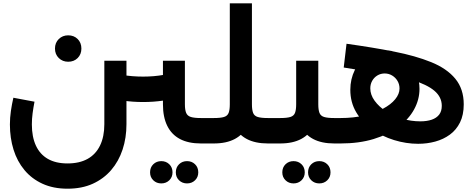

<svg xmlns="http://www.w3.org/2000/svg" viewBox="-20 -869 2876 1163"><path d="M1236 0V-154Q1245 -154 1250.5 -133Q1256 -112 1256 -78Q1256 -43 1250.5 -21.5Q1245 0 1236 0ZM1197 0Q1121 0 1070 -27Q1019 -54 993 -107Q967 -160 967 -237V-501H1100V-237Q1100 -204 1107.5 -185.5Q1115 -167 1136 -160.5Q1157 -154 1197 -154H1236V0ZM847 -251Q785 -251 726 -259.5Q667 -268 612 -285V-445Q662 -425 721.5 -415Q781 -405 847 -405Q913 -405 971.5 -415.5Q1030 -426 1080 -445V-285Q1026 -268 967.5 -259.5Q909 -251 847 -251ZM389 274Q303 274 237.5 244Q172 214 128 161Q84 108 62 37.5Q40 -33 40 -115Q40 -156 46 -197Q52 -238 61 -277L189 -253Q182 -217 177.5 -183Q173 -149 173 -115Q173 -40 197.5 13Q222 66 270 93.5Q318 121 389 121Q461 121 510.5 93.5Q560 66 586 12.5Q612 -41 612 -117V-501H746V-117Q746 -34 722.5 37Q699 108 653.5 161Q608 214 542 244Q476 274 389 274ZM393 -495Q359 -495 336 -517.5Q313 -540 313 -575Q313 -610 336 -632.5Q359 -655 393 -655Q428 -655 450.5 -632.5Q473 -610 473 -575Q473 -540 450.5 -517.5Q428 -495 393 -495ZM1113 242Q1084 242 1064.5 223Q1045 204 1045 175Q1045 145 1064.5 126Q1084 107 1113 107Q1142 107 1161.5 126Q1181 145 1181 175Q1181 204 1161.5 223Q1142 242 1113 242ZM957 242Q928 242 908.5 223Q889 204 889 175Q889 145 908.5 126Q928 107 957 107Q986 107 1005.5 126Q1025 145 1025 175Q1025 204 1005.5 223Q986 242 957 242Z M1236 0V-154H1275Q1316 -154 1337 -160.5Q1358 -167 1365 -185.5Q1372 -204 1372 -237V-849H1506V-237Q1506 -160 1480 -107.5Q1454 -55 1403 -27.5Q1352 0 1275 0ZM1603 0Q1526 0 1475 -27Q1424 -54 1398 -107Q1372 -160 1372 -237H1506Q1506 -204 1513 -185.5Q1520 -167 1541 -160.5Q1562 -154 1603 -154H1624V0ZM1624 0V-154Q1634 -154 1639 -133Q1644 -112 1644 -78Q1644 -43 1639 -21.5Q1634 0 1624 0ZM1236 0Q1226 0 1221 -21.5Q1216 -43 1216 -78Q1216 -113 1221 -133.5Q1226 -154 1236 -154Z M1624 0V-154H1677Q1718 -154 1739 -160.5Q1760 -167 1767 -185.5Q1774 -204 1774 -237V-501H1908V-237Q1908 -160 1882 -107.5Q1856 -55 1805 -27.5Q1754 0 1677 0ZM2005 0Q1928 0 1877 -27Q1826 -54 1800 -107Q1774 -160 1774 -237H1908Q1908 -204 1915 -185.5Q1922 -167 1943 -160.5Q1964 -154 2005 -154H2043V0ZM2043 0V-154Q2053 -154 2058 -133Q2063 -112 2063 -78Q2063 -43 2058 -21.5Q2053 0 2043 0ZM1624 0Q1614 0 1609 -21.5Q1604 -43 1604 -78Q1604 -113 1609 -133.5Q1614 -154 1624 -154ZM1914 242Q1885 242 1865.5 223Q1846 204 1846 175Q1846 145 1865.5 126Q1885 107 1914 107Q1943 107 1962.5 126Q1982 145 1982 175Q1982 204 1962.5 223Q1943 242 1914 242ZM1758 242Q1729 242 1709.5 223Q1690 204 1690 175Q1690 145 1709.5 126Q1729 107 1758 107Q1787 107 1806.5 126Q1826 145 1826 175Q1826 204 1806.5 223Q1787 242 1758 242Z M2513 2Q2440 2 2367 -20.5Q2294 -43 2234 -85.5Q2174 -128 2138 -188.5Q2102 -249 2102 -325Q2102 -390 2129 -444.5Q2156 -499 2203 -532Q2250 -565 2309 -565Q2354 -565 2392.5 -545.5Q2431 -526 2460 -493.5Q2489 -461 2505 -419Q2521 -377 2521 -331Q2521 -266 2488.5 -206.5Q2456 -147 2394 -100.5Q2332 -54 2243.5 -27Q2155 0 2043 0V-154Q2121 -154 2186.5 -169.5Q2252 -185 2300 -210.5Q2348 -236 2374 -268Q2400 -300 2400 -333Q2400 -358 2388 -378.5Q2376 -399 2355.5 -411.5Q2335 -424 2310 -424Q2286 -424 2266 -412Q2246 -400 2234.5 -379.5Q2223 -359 2223 -334Q2223 -295 2249 -259Q2275 -223 2318.5 -194.5Q2362 -166 2416 -150Q2470 -134 2526 -134Q2566 -134 2595 -144Q2624 -154 2640 -174.5Q2656 -195 2656 -228Q2656 -281 2611.5 -319Q2567 -357 2472.5 -386Q2378 -415 2227 -442Q2221 -436 2214.5 -435.5Q2208 -435 2201 -437Q2194 -439 2187 -440Q2158 -445 2127 -449.5Q2096 -454 2062 -460L2079 -604Q2237 -582 2367 -556.5Q2497 -531 2592 -492.5Q2687 -454 2738 -392Q2789 -330 2789 -237Q2789 -173 2766.5 -127.5Q2744 -82 2705 -53.5Q2666 -25 2616.5 -11.5Q2567 2 2513 2ZM2043 0Q2033 0 2028 -21.5Q2023 -43 2023 -78Q2023 -113 2028 -133.5Q2033 -154 2043 -154Z"/></svg>

Font: Alexandria SemiBold
Style: Regular
Weight: 600
Designer: Mohamed Gaber
Foundry: Kief Type Foundry
Version: Version 5.100